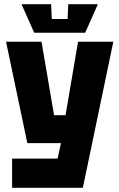

<svg xmlns="http://www.w3.org/2000/svg" viewBox="-20 -900 572 920"><path d="M38 0V-140H256L272 -214H111L9 -700H179L239 -348H294L354 -700H523L377 0ZM307 -880H449L388 -743H144L83 -880H225L228 -809H304Z"/></svg>

Font: Tektur SemiCondensed
Style: Bold
Weight: 700
Width: 4
Designer: Adam Jagosz
Foundry: Adam Jagosz
Version: Version 1.005;gftools[0.9.30]